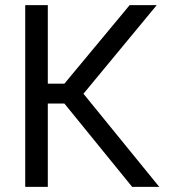

<svg xmlns="http://www.w3.org/2000/svg" viewBox="-20 -727 657 747"><path d="M230.5 -324.2H166V0H78.1V-707H166V-401.4H230.5L484.4 -707H589.8L304.7 -362.3L599.6 0H494.1Z"/></svg>

Font: WEMIX Pretendard Variable
Style: Regular
Weight: 400
Designer: Base glyphs from Inter by Rasmus Andersson; Hangeul glyphs from Noto Sans CJK(Source Han Sans) by Jang Soo-young and Kan
Foundry: Kil Hyung-jin
Version: Version 1.000;Glyphs 3.2 (3208)